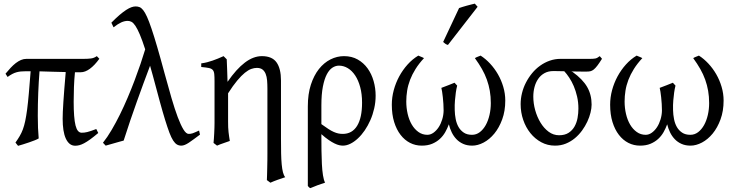

<svg xmlns="http://www.w3.org/2000/svg" viewBox="-20 -772 3972 1037"><path d="M510.7 -53.7Q485.8 -32.7 467.3 -19.3Q448.7 -5.9 434.3 1.7Q419.9 9.3 408.4 12.2Q397 15.1 386.2 15.1Q369.1 15.1 356.4 4.9Q343.8 -5.4 335.2 -24.2Q326.7 -43 322.5 -69.8Q318.4 -96.7 318.4 -130.4Q318.4 -146 319.3 -168.2Q320.3 -190.4 322.3 -221.2Q324.2 -252 327.4 -291.7Q330.6 -331.5 335 -382.8Q300.3 -383.3 266.8 -384.5Q233.4 -385.7 193.4 -386.7Q189 -331.1 186.5 -270Q184.1 -209 184.1 -146.5Q184.1 -111.3 185.3 -81.3Q186.5 -51.3 189 -24.4Q182.1 -20 168.2 -14.4Q154.3 -8.8 137.7 -3.2Q121.1 2.4 104.7 7.6Q88.4 12.7 77.6 15.6Q76.2 14.2 74 11.2Q71.8 8.3 69.3 5.4Q66.9 2 63.5 -2Q76.7 -20.5 86.4 -37.1Q96.2 -53.7 103.5 -73.2Q110.8 -92.8 116.2 -118.4Q121.6 -144 126.5 -180.4Q131.3 -216.8 135.7 -267.3Q140.1 -317.9 145.5 -387.2H120.6Q105 -387.2 92.8 -386Q80.6 -384.8 69.1 -381.6Q57.6 -378.4 46.1 -372.3Q34.7 -366.2 21 -356.4L9.8 -374Q23.9 -391.1 37.6 -405.8Q51.3 -420.4 65.2 -431.2Q79.1 -441.9 93.3 -448Q107.4 -454.1 123 -454.1H432.1Q452.6 -454.1 470.2 -456.1Q487.8 -458 502.9 -468.8L516.6 -454.6Q491.2 -419.4 465.6 -400.6Q439.9 -381.8 416.5 -381.8H384.8Q380.9 -342.3 379.4 -301.8Q377.9 -261.2 377.9 -223.1Q377.9 -178.7 380.4 -147Q382.8 -115.2 387.9 -94.7Q393.1 -74.2 401.4 -64.7Q409.7 -55.2 420.9 -55.2Q428.2 -55.2 435.3 -55.9Q442.4 -56.6 451.2 -58.8Q460 -61 471.7 -64.9Q483.4 -68.8 500 -75.2Z M1060.1 -44.9Q1023.4 -17.1 999.8 -1.2Q976.1 14.6 959.5 14.6Q946.3 14.6 935.8 8.5Q925.3 2.4 915.3 -12.9Q905.3 -28.3 895 -55.4Q884.8 -82.5 871.8 -124.3Q858.9 -166 842.8 -224.9Q826.7 -283.7 805.7 -362.8L790.5 -417Q772 -368.2 754.4 -320.3Q736.8 -272.5 719.2 -223.1Q701.7 -173.8 683.8 -121.8Q666 -69.8 647.9 -12.7Q638.2 -10.3 625.2 -6.6Q612.3 -2.9 598.6 1Q585 4.9 572.3 8.5Q559.6 12.2 550.8 14.6L536.1 -1Q560.1 -31.2 583 -70.3Q606 -109.4 627.7 -153.3Q649.4 -197.3 669.4 -244.4Q689.5 -291.5 706.8 -337.4Q724.1 -383.3 738.8 -426.3Q753.4 -469.2 764.2 -505.4Q748 -555.7 735.1 -585.9Q722.2 -616.2 711.2 -632.6Q700.2 -648.9 690.2 -654.1Q680.2 -659.2 669.9 -659.2Q652.8 -659.2 635 -651.1Q617.2 -643.1 593.3 -624.5L581.5 -649.4Q606 -674.3 625.7 -691.2Q645.5 -708 661.4 -718.3Q677.2 -728.5 689.7 -732.9Q702.1 -737.3 712.4 -737.3Q723.6 -737.3 733.4 -733.6Q743.2 -730 753.2 -717.5Q763.2 -705.1 773.9 -681.4Q784.7 -657.7 798.3 -617.4Q812 -577.1 829.3 -517.8Q846.7 -458.5 869.1 -375Q888.7 -302.7 906.2 -242.7Q923.8 -182.6 939.9 -139.6Q956.1 -96.7 970.7 -72.8Q985.4 -48.8 999 -48.8Q1004.9 -48.8 1009.8 -49.6Q1014.6 -50.3 1020.8 -52.2Q1026.9 -54.2 1034.9 -57.9Q1043 -61.5 1055.2 -66.9Z M1394.5 -468.8Q1449.7 -468.8 1473.6 -435.1Q1497.6 -401.4 1497.6 -336.9V-23.9Q1497.6 21 1498.3 55.7Q1499 90.3 1501.5 116Q1503.9 141.6 1508.3 158.7Q1512.7 175.8 1520.5 185.1Q1499.5 191.9 1478.5 199.5Q1457.5 207 1440.4 214.8L1421.4 200.7Q1421.9 190.9 1422.4 173.1Q1422.9 155.3 1423.3 134.8Q1423.8 114.3 1424.1 94Q1424.3 73.7 1424.3 59.6V-293Q1424.3 -316.9 1422.6 -337.4Q1420.9 -357.9 1414.8 -373Q1408.7 -388.2 1397.5 -396.7Q1386.2 -405.3 1367.2 -405.3Q1353 -405.3 1337.2 -399.7Q1321.3 -394 1302.5 -378.9Q1283.7 -363.8 1261.2 -336.9Q1238.8 -310.1 1211.9 -268.1V-115.2Q1211.9 -98.1 1212.4 -84.5Q1212.9 -70.8 1214.4 -58.6Q1215.8 -46.4 1217.5 -34.7Q1219.2 -22.9 1221.2 -10.7Q1204.6 -4.4 1187.3 1.2Q1169.9 6.8 1152.3 14.6L1133.3 0Q1134.3 -9.8 1135.3 -23.7Q1136.2 -37.6 1137 -52.5Q1137.7 -67.4 1138.2 -81.8Q1138.7 -96.2 1138.7 -107.4V-332.5Q1138.7 -357.9 1137.2 -372.3Q1135.7 -386.7 1128.9 -394.3Q1122.1 -401.9 1107.7 -404.8Q1093.3 -407.7 1066.9 -410.2V-429.7Q1084.5 -432.1 1099.4 -436Q1114.3 -439.9 1128.4 -444.8Q1142.6 -449.7 1157 -455.6Q1171.4 -461.4 1187.5 -468.8L1204.6 -451.7Q1206.1 -417.5 1207 -390.6L1209 -330.1Q1256.8 -399.4 1302.7 -434.1Q1348.6 -468.8 1394.5 -468.8Z M1715.8 -101.6Q1737.3 -85.9 1753.2 -75.7Q1769 -65.4 1782.2 -59.6Q1795.4 -53.7 1806.9 -51.3Q1818.4 -48.8 1831.1 -48.8Q1881.8 -48.8 1908.7 -92.3Q1935.5 -135.7 1935.5 -217.3Q1935.5 -264.2 1925.5 -301.3Q1915.5 -338.4 1898.4 -364.3Q1881.3 -390.1 1858.6 -403.8Q1835.9 -417.5 1810.5 -417.5Q1792.5 -417.5 1775.4 -406.5Q1758.3 -395.5 1745.1 -370.4Q1731.9 -345.2 1723.9 -304.2Q1715.8 -263.2 1715.8 -203.1ZM2008.8 -255.4Q2008.8 -220.2 2001.2 -186.8Q1993.7 -153.3 1980.5 -123.3Q1967.3 -93.3 1950 -67.9Q1932.6 -42.5 1912.8 -24.2Q1893.1 -5.9 1872.3 4.4Q1851.6 14.6 1832 14.6Q1823.2 14.6 1812.3 12.2Q1801.3 9.8 1787.1 2.9Q1772.9 -3.9 1755.4 -15.9Q1737.8 -27.8 1715.8 -47.4V-34.7Q1715.8 2.4 1716.3 41Q1716.8 79.6 1718.5 113.8Q1720.2 147.9 1724.4 174.6Q1728.5 201.2 1735.8 214.4Q1713.4 221.7 1695.1 228.5Q1676.8 235.4 1656.2 244.1Q1650.9 241.7 1648.7 239.3Q1646.5 236.8 1642.6 232.4V-197.8Q1642.6 -263.7 1658.9 -314.2Q1675.3 -364.7 1702.6 -399.2Q1730 -433.6 1765.1 -451.2Q1800.3 -468.8 1837.9 -468.8Q1879.9 -468.8 1911.9 -450.7Q1943.8 -432.6 1965.3 -402.8Q1986.8 -373 1997.8 -334.5Q2008.8 -295.9 2008.8 -255.4Z M2709 -229Q2709 -172.4 2692.4 -127.2Q2675.8 -82 2649.9 -50.5Q2624 -19 2592.3 -2.2Q2560.5 14.6 2530.3 14.6Q2502.9 14.6 2481.7 5.1Q2460.4 -4.4 2445.1 -20.5Q2429.7 -36.6 2419.7 -57.4Q2409.7 -78.1 2404.3 -100.6Q2396.5 -79.1 2384.8 -58.3Q2373 -37.6 2355.5 -21.5Q2337.9 -5.4 2314 4.6Q2290 14.6 2257.8 14.6Q2224.1 14.6 2194.8 -0.2Q2165.5 -15.1 2143.6 -43.5Q2121.6 -71.8 2108.9 -112.8Q2096.2 -153.8 2096.2 -206.5Q2096.2 -246.1 2106.7 -285.2Q2117.2 -324.2 2136.2 -359.4Q2155.3 -394.5 2181.4 -423.6Q2207.5 -452.6 2239.3 -471.7Q2241.2 -470.7 2245.6 -469Q2250 -467.3 2254.6 -465.3Q2259.3 -463.4 2263.7 -461.4Q2268.1 -459.5 2270 -458Q2242.7 -428.7 2224.4 -399.4Q2206.1 -370.1 2194.8 -340.8Q2183.6 -311.5 2179 -282.2Q2174.3 -252.9 2174.3 -223.6Q2174.3 -189 2181.9 -156.5Q2189.5 -124 2204.1 -99.1Q2218.8 -74.2 2240 -59.1Q2261.2 -43.9 2288.1 -43.9Q2305.7 -43.9 2321.5 -55.4Q2337.4 -66.9 2349.4 -85.2Q2361.3 -103.5 2368.4 -127Q2375.5 -150.4 2376 -174.3Q2376 -192.4 2374.8 -210.9Q2373.5 -229.5 2371.8 -246.3Q2370.1 -263.2 2367.9 -276.6Q2365.7 -290 2363.8 -297.4Q2384.8 -305.2 2402.1 -312Q2419.4 -318.8 2435.1 -325.2Q2437 -322.8 2439.5 -320.1Q2441.9 -317.4 2444.3 -314.9Q2446.8 -312.5 2449.2 -309.6Q2444.8 -292.5 2441.9 -272Q2439.5 -254.4 2437.3 -230Q2435.1 -205.6 2436 -177.2Q2436.5 -152.8 2441.2 -128.9Q2445.8 -105 2456.5 -86.2Q2467.3 -67.4 2484.9 -55.7Q2502.4 -43.9 2529.3 -43.9Q2552.7 -43.9 2571.5 -58.3Q2590.3 -72.8 2603.5 -96.4Q2616.7 -120.1 2623.8 -151.1Q2630.9 -182.1 2630.9 -215.3Q2630.9 -250.5 2625.5 -281.5Q2620.1 -312.5 2609.6 -341.8Q2599.1 -371.1 2583 -399.4Q2566.9 -427.7 2544.9 -458Q2546.9 -459.5 2551.3 -461.7Q2555.7 -463.9 2560.3 -465.6Q2564.9 -467.3 2569.1 -469Q2573.2 -470.7 2575.7 -471.7Q2602.5 -454.6 2626.7 -428.7Q2650.9 -402.8 2669.2 -371.1Q2687.5 -339.4 2698.2 -303Q2709 -266.6 2709 -229ZM2399.4 -529.3Q2395.5 -530.3 2392.6 -531.5Q2389.6 -532.7 2386.7 -534.7Q2383.8 -536.6 2380.9 -539.1Q2377.9 -541.5 2373.5 -545.4L2459.5 -728.5Q2467.3 -731.4 2478 -734.6Q2488.8 -737.8 2500.5 -741.2Q2512.2 -744.6 2523.7 -747.3Q2535.2 -750 2544.4 -752.4L2559.6 -735.4Z M3104 -185.5Q3104 -219.7 3096.9 -250.5Q3089.8 -281.2 3078.9 -306.9Q3067.9 -332.5 3054.2 -353Q3040.5 -373.5 3027.8 -387.2Q3008.3 -387.7 2992.7 -387.9Q2977.1 -388.2 2968.8 -388.2Q2940.9 -388.2 2920.4 -376.7Q2899.9 -365.2 2886.7 -345.9Q2873.5 -326.7 2866.9 -301.8Q2860.4 -276.9 2860.4 -250Q2860.4 -213.9 2870.6 -177Q2880.9 -140.1 2899.2 -109.9Q2917.5 -79.6 2943.1 -60.5Q2968.8 -41.5 2999.5 -41.5Q3030.8 -41.5 3051 -54.7Q3071.3 -67.9 3083 -88.6Q3094.7 -109.4 3099.4 -135Q3104 -160.6 3104 -185.5ZM3231.4 -454.6Q3216.8 -431.2 3206.3 -417.5Q3195.8 -403.8 3186.8 -396.5Q3177.7 -389.2 3168.5 -387.2Q3159.2 -385.3 3146.5 -385.3Q3130.9 -385.3 3109.6 -385.5Q3088.4 -385.7 3065.4 -386.2L3072.8 -383.3Q3127 -344.2 3151.1 -302.5Q3175.3 -260.7 3175.3 -207Q3175.3 -187.5 3169.4 -163.6Q3163.6 -139.6 3152.1 -115Q3140.6 -90.3 3123.8 -67.1Q3106.9 -43.9 3085 -25.6Q3063 -7.3 3036.1 3.7Q3009.3 14.6 2977.5 14.6Q2937.5 14.6 2903.6 -3.7Q2869.6 -22 2844.7 -53Q2819.8 -84 2805.9 -124.5Q2792 -165 2792 -209.5Q2792 -239.3 2799.3 -269Q2806.6 -298.8 2820.6 -325.9Q2834.5 -353 2853.8 -376.5Q2873 -399.9 2897.2 -417.2Q2921.4 -434.6 2949.2 -444.3Q2977.1 -454.1 3007.8 -454.1H3157.2Q3171.9 -454.1 3180.7 -454.3Q3189.5 -454.6 3195.6 -456.1Q3201.7 -457.5 3206.8 -460.4Q3211.9 -463.4 3219.2 -468.8Z M3888.2 -229Q3888.2 -172.4 3871.6 -127.2Q3855 -82 3829.1 -50.5Q3803.2 -19 3771.5 -2.2Q3739.7 14.6 3709.5 14.6Q3682.1 14.6 3660.9 5.1Q3639.6 -4.4 3624.3 -20.5Q3608.9 -36.6 3598.9 -57.4Q3588.9 -78.1 3583.5 -100.6Q3575.7 -79.1 3564 -58.3Q3552.2 -37.6 3534.7 -21.5Q3517.1 -5.4 3493.2 4.6Q3469.2 14.6 3437 14.6Q3403.3 14.6 3374 -0.2Q3344.7 -15.1 3322.8 -43.5Q3300.8 -71.8 3288.1 -112.8Q3275.4 -153.8 3275.4 -206.5Q3275.4 -246.1 3285.9 -285.2Q3296.4 -324.2 3315.4 -359.4Q3334.5 -394.5 3360.6 -423.6Q3386.7 -452.6 3418.5 -471.7Q3420.4 -470.7 3424.8 -469Q3429.2 -467.3 3433.8 -465.3Q3438.5 -463.4 3442.9 -461.4Q3447.3 -459.5 3449.2 -458Q3421.9 -428.7 3403.6 -399.4Q3385.3 -370.1 3374 -340.8Q3362.8 -311.5 3358.2 -282.2Q3353.5 -252.9 3353.5 -223.6Q3353.5 -189 3361.1 -156.5Q3368.7 -124 3383.3 -99.1Q3397.9 -74.2 3419.2 -59.1Q3440.4 -43.9 3467.3 -43.9Q3484.9 -43.9 3500.7 -55.4Q3516.6 -66.9 3528.6 -85.2Q3540.5 -103.5 3547.6 -127Q3554.7 -150.4 3555.2 -174.3Q3555.2 -192.4 3554 -210.9Q3552.7 -229.5 3551 -246.3Q3549.3 -263.2 3547.1 -276.6Q3544.9 -290 3543 -297.4Q3564 -305.2 3581.3 -312Q3598.6 -318.8 3614.3 -325.2Q3616.2 -322.8 3618.7 -320.1Q3621.1 -317.4 3623.5 -314.9Q3626 -312.5 3628.4 -309.6Q3624 -292.5 3621.1 -272Q3618.7 -254.4 3616.5 -230Q3614.3 -205.6 3615.2 -177.2Q3615.7 -152.8 3620.4 -128.9Q3625 -105 3635.7 -86.2Q3646.5 -67.4 3664.1 -55.7Q3681.6 -43.9 3708.5 -43.9Q3731.9 -43.9 3750.7 -58.3Q3769.5 -72.8 3782.7 -96.4Q3795.9 -120.1 3803 -151.1Q3810.1 -182.1 3810.1 -215.3Q3810.1 -250.5 3804.7 -281.5Q3799.3 -312.5 3788.8 -341.8Q3778.3 -371.1 3762.2 -399.4Q3746.1 -427.7 3724.1 -458Q3726.1 -459.5 3730.5 -461.7Q3734.9 -463.9 3739.5 -465.6Q3744.1 -467.3 3748.3 -469Q3752.4 -470.7 3754.9 -471.7Q3781.7 -454.6 3805.9 -428.7Q3830.1 -402.8 3848.4 -371.1Q3866.7 -339.4 3877.4 -303Q3888.2 -266.6 3888.2 -229Z"/></svg>

Font: Noto Serif Devanagari
Style: Bold
Weight: 700
Designer: Monotype Design Team
Foundry: Monotype Imaging Inc.
Version: Version 1.01